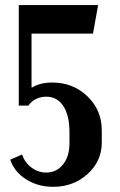

<svg xmlns="http://www.w3.org/2000/svg" viewBox="-20 -719 467 749"><path d="M20 -96.2 65.9 -116.2Q77.1 -84.5 103 -65.2Q128.9 -45.9 160.2 -45.9Q200.7 -45.9 225.8 -77.4Q251 -108.9 251 -159.2V-203.1Q251 -268.6 227.1 -305.2Q203.1 -341.8 160.2 -341.8Q138.2 -341.8 119.9 -332.5Q101.6 -323.2 90.8 -307.1H53.2V-699.2H362.8L342.8 -587.9H103V-378.9L106 -377.9Q136.2 -397 184.1 -397Q265.1 -397 321 -343.3Q377 -289.6 377 -210.9V-163.1Q377 -90.3 321.8 -40.3Q266.6 9.8 187 9.8Q127.9 9.8 81.8 -19.5Q35.6 -48.8 20 -96.2Z"/></svg>

Font: Moniqa Black Paragraph
Style: Regular
Weight: 900
Designer: Rajesh Rajput
Foundry: Rajesh Rajput
Version: Version 1.000